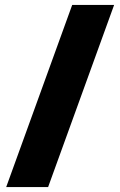

<svg xmlns="http://www.w3.org/2000/svg" viewBox="-20 -744 482 774"><path d="M440 -724H271L5 10H174Z"/></svg>

Font: Noto Sans Lao Looped UI Black
Style: Regular
Weight: 900
Designer: Mark Frömberg, Ben Mitchell
Foundry: The Fontpad Ltd
Version: Version 1.001